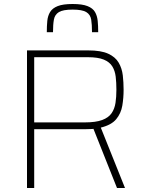

<svg xmlns="http://www.w3.org/2000/svg" viewBox="-20 -940 725 960"><path d="M115 0V-688H421Q485 -688 521 -671.5Q557 -655 573.5 -626.5Q590 -598 594 -563Q598 -528 598 -491Q598 -450 591.5 -411.5Q585 -373 561 -344Q537 -315 484 -302L605 0H565L444 -304L459 -298Q452 -296 440.5 -295Q429 -294 406 -294H151V0ZM151 -328H404Q459 -328 491 -340Q523 -352 538 -374Q553 -396 557.5 -425.5Q562 -455 562 -491Q562 -527 558.5 -556.5Q555 -586 541.5 -608Q528 -630 499 -642Q470 -654 419 -654H151ZM343 -920Q391 -920 417.5 -909.5Q444 -899 455 -880Q466 -861 468.5 -835.5Q471 -810 471 -779H440Q440 -817 436 -842Q432 -867 411.5 -879.5Q391 -892 343 -892Q295 -892 274.5 -879.5Q254 -867 249.5 -842Q245 -817 245 -779H214Q214 -810 216.5 -835.5Q219 -861 230.5 -880Q242 -899 268.5 -909.5Q295 -920 343 -920Z"/></svg>

Font: Saira Thin
Style: Regular
Weight: 100
Designer: Hector Gatti with collaboration of the Omnibus-Type team
Foundry: Omnibus-Type
Version: Version 1.101